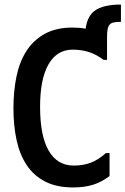

<svg xmlns="http://www.w3.org/2000/svg" viewBox="-20 -827 551 843"><path d="M461 -155V-54Q427 -28 389 -16Q351 -4 301 -4Q229 -4 179 -29.5Q129 -55 98 -101Q67 -147 53 -211Q39 -275 39 -351Q39 -427 52.5 -492Q66 -557 97 -604.5Q128 -652 177.5 -679Q227 -706 298 -706Q330 -706 356 -701Q364 -761 402 -784Q440 -807 511 -807V-731Q493 -731 481.5 -729Q470 -727 463 -720.5Q456 -714 453 -701Q450 -688 450 -666V-564H435Q403 -588 370.5 -598.5Q338 -609 299 -609Q230 -609 193 -544.5Q156 -480 156 -358Q156 -230 194 -165Q232 -100 304 -100Q346 -100 379.5 -113Q413 -126 445 -155Z"/></svg>

Font: D2Coding ligature
Style: Bold
Weight: 700
Monospace: yes
Designer: Yong-Rak Park; Jeong-Hwan Yoon; Sang-Min Lee;
Foundry: NHN Corporation
Version: Version 1.3.2; Build 20180524